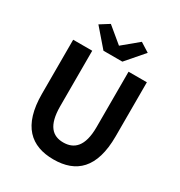

<svg xmlns="http://www.w3.org/2000/svg" viewBox="-197 -980 1054 1126"><g transform="rotate(30 329.5 -416.5)"><path d="M330 12C483 12 579 -72 579 -288V-654H455V-279C455 -147 403 -103 330 -103C258 -103 209 -147 209 -279V-654H80V-288C80 -72 178 12 330 12ZM163 -806 266 -687H394L497 -806L435 -845L330 -758L225 -845Z"/></g></svg>

Font: Source Sans Pro SemBd
Style: Regular
Weight: 700
Designer: Paul D. Hunt
Foundry: Adobe Systems Incorporated
Version: Version 2.020;PS 2.0;hotconv 1.0.86;makeotf.lib2.5.63406